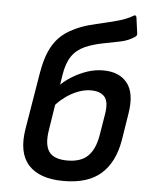

<svg xmlns="http://www.w3.org/2000/svg" viewBox="-52 -751 639 806"><g transform="rotate(5 267.5 -347.5)"><path d="M246 12Q144 12 97.5 -39.5Q51 -91 68 -193L107 -428Q116 -483 132 -520.5Q148 -558 172.5 -583Q197 -608 231 -624Q260 -639 293 -648Q326 -657 359.5 -664.5Q393 -672 423.5 -681Q454 -690 479 -705Q484 -708 487 -706Q490 -704 491 -699L500 -632Q501 -623 494 -618Q469 -600 434 -592.5Q399 -585 361 -578Q323 -571 287 -556Q251 -540 231 -511Q211 -482 203 -432L166 -195Q156 -134 176.5 -104.5Q197 -75 254 -75Q311 -75 340.5 -104Q370 -133 380 -191L395 -282Q404 -335 385.5 -356Q367 -377 328 -377Q288 -377 245 -353Q202 -329 170 -288L184 -377Q209 -404 239.5 -423Q270 -442 303.5 -453.5Q337 -465 372 -465Q440 -465 473.5 -422.5Q507 -380 493 -294L475 -181Q459 -86 403.5 -37Q348 12 246 12Z"/></g></svg>

Font: Sofia Sans SemiBold
Style: Italic
Weight: 600
Italic angle: -9°
Designer: Botio Nikoltchev, Ani Petrova
Foundry: lettersoup
Version: Version 4.100-B